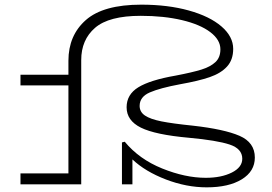

<svg xmlns="http://www.w3.org/2000/svg" viewBox="-20 -792 1168 825"><path d="M1075 -115Q1075 -56 1019 -21.5Q963 13 868 13Q781 13 692.5 -21Q604 -55 549 -107V0H504V-180L516 -183Q578 -108 677 -68Q776 -28 864 -28Q931 -28 976 -50.5Q1021 -73 1021 -110Q1021 -153 966.5 -171Q912 -189 792 -200Q647 -213 585.5 -243.5Q524 -274 524 -331Q524 -386 574.5 -417Q625 -448 734 -467Q807 -481 845.5 -493Q884 -505 905.5 -525Q927 -545 927 -580Q927 -621 883.5 -654Q840 -687 762 -705.5Q684 -724 585 -724Q448 -724 388.5 -672.5Q329 -621 329 -534V0H68V-47H274V-425H68V-471H274V-531Q274 -640 349 -706Q424 -772 587 -772Q701 -772 791 -747Q881 -722 931.5 -678.5Q982 -635 982 -582Q982 -535 955.5 -506Q929 -477 881 -460.5Q833 -444 754 -430Q668 -414 624 -395Q580 -376 580 -337Q580 -311 603 -295.5Q626 -280 673.5 -270.5Q721 -261 809 -252Q943 -237 1009 -208.5Q1075 -180 1075 -115Z"/></svg>

Font: BioRhyme Expanded Light
Style: Regular
Weight: 300
Width: 7
Designer: Aoife Mooney
Foundry: Aoife Mooney Type
Version: Version 1.001